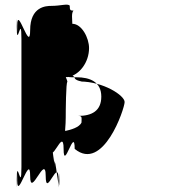

<svg xmlns="http://www.w3.org/2000/svg" viewBox="-20 -850 764 815"><path d="M198 -825C175 -825 108 -822 108 -722C108 -620 53 -833 53 -742C53 -642 51 -840 51 -740C51 -630 71 -802 71 -684V-141C71 -23 51 -195 51 -85C51 15 53 -184 53 -84C53 7 108 -204 108 -103C108 -3 174 -203 174 -103C174 -2 229 -193 229 -84C229 16 232 -185 232 -85C232 6 212 -223 212 -141V-180C212 -98 194 -329 194 -238C194 -138 192 -336 192 -236C192 -126 250 -320 250 -218C250 -118 297 -318 297 -218C418 -118 509 -389 509 -417C509 -445 418 -504 320 -504C343 -504 296 -504 296 -523C278 -541 249 -533 253 -523H269C318 -532 358 -586 358 -646C358 -689 327 -749 287 -749C287 -767 282 -795 292 -805C278 -805 276 -807 276 -826C267 -836 238 -825 198 -825ZM259 -351C259 -377 260 -502 266 -502C266 -511 255 -528 257 -533C257 -533 248 -531 254 -531C258 -526 269 -522 285 -522H305C361 -522 410 -503 410 -440C410 -378 368 -358 312 -358C330 -358 326 -351 326 -330C317 -309 280 -299 257 -294V-292C255 -297 259 -315 259 -351Z"/></svg>

Font: Hussar Przerywany
Style: Regular
Weight: 400
Foundry: Cannot Into Space Fonts
Version: Version 0.982